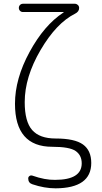

<svg xmlns="http://www.w3.org/2000/svg" viewBox="-20 -770 540 1020"><path d="M257.8 9.8Q59.6 9.8 59.6 -218.8Q59.6 -351.6 137.2 -494.1Q214.8 -636.7 316.4 -703.1Q318.4 -703.1 318.4 -705.1Q318.4 -706.1 317.4 -706.1H101.6Q92.8 -706.1 86.4 -712.4Q80.1 -718.8 80.1 -728Q80.1 -737.3 86.4 -743.7Q92.8 -750 101.6 -750H377.9Q386.7 -750 393.6 -743.7Q400.4 -737.3 400.4 -727.5Q400.4 -708 378.9 -697.3Q279.3 -647.5 195.3 -503.9Q111.3 -360.4 111.3 -227.5Q111.3 -124 150.9 -79.1Q190.4 -34.2 275.4 -34.2Q377 -34.2 420.9 -2.4Q464.8 29.3 464.8 95.7Q464.8 229.5 275.4 230.5Q215.8 230.5 152.3 209Q129.9 202.1 129.9 177.7Q129.9 169.9 136.7 165Q143.6 160.2 152.3 163.1Q218.8 186.5 272.5 185.5Q414.1 185.5 414.1 97.7Q414.1 54.7 381.8 32.2Q349.6 9.8 257.8 9.8Z"/></svg>

Font: Rounded-X Mgen+ 2m light
Style: Regular
Weight: 200
Designer: [Source Han Sans]
Ryoko NISHIZUKA  (kana & ideographs); Paul D. Hunt (Latin, Greek & Cyrillic); Wenlong ZHANG  (bopomofo
Version: Version 1.059.20150602